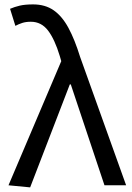

<svg xmlns="http://www.w3.org/2000/svg" viewBox="-20 -829 592 859"><path d="M114.9 9.3 18 0 254.1 -555.4 247.5 -578.3Q224.8 -653.3 194.8 -692.5Q164.8 -731.7 118 -731.7Q95.8 -731.7 79.6 -726.4Q63.3 -721.1 48.8 -713.3L25 -789.6Q44.9 -798.2 68.5 -803.8Q92.1 -809.3 128 -809.3Q182.2 -809.3 220 -783Q257.8 -756.7 286.1 -704.5Q314.4 -652.3 338.4 -574.4L544.3 0H447.4L296.7 -451.3H292.3Z"/></svg>

Font: Noto Sans TC
Style: Regular
Weight: 100
Designer: Ryoko NISHIZUKA 西塚涼子 (kana, bopomofo & ideographs); Paul D. Hunt (Latin, Greek & Cyrillic); Sandoll Communications 산돌커뮤니
Foundry: Adobe
Version: Version 2.004;hotconv 1.0.118;makeotfexe 2.5.65603